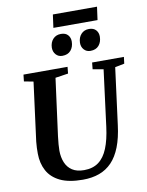

<svg xmlns="http://www.w3.org/2000/svg" viewBox="-114 -1181 974 1270"><g transform="rotate(-10 373.0 -545.5)"><path d="M677 -686 627.5 -306Q617 -221.5 593.5 -161.2Q570 -101 533.8 -63.2Q497.5 -25.5 448.8 -7.8Q400 10 338.5 10Q243.5 10 185.5 -18.2Q127.5 -46.5 100.8 -96.5Q74 -146.5 73.5 -211Q73.5 -230 74 -250Q74.5 -270 77 -291.5L128.5 -686L66 -698L71 -743H367L362.5 -698.5L276 -685.5L225 -302Q221.5 -274 219.5 -249Q217.5 -224 217.5 -205Q218 -161 232.5 -126Q247 -91 277.5 -71Q308 -51 357 -51Q415.5 -51 454.2 -79.5Q493 -108 516.2 -165Q539.5 -222 550.5 -308L599 -685.5L527.5 -698.5L532 -743H745.5L740 -698.5ZM346 -820.5Q320 -820.5 303.2 -839Q286.5 -857.5 286.5 -885.5Q287.5 -921 307.8 -943Q328 -965 361 -965Q392.5 -965 408.2 -947Q424 -929 423.5 -902.5Q423 -866.5 403.2 -843.5Q383.5 -820.5 346 -820.5ZM535 -820.5Q508.5 -820.5 491.8 -839Q475 -857.5 475.5 -885.5Q476.5 -921 496.8 -943Q517 -965 549.5 -965Q580.5 -965 596.5 -947Q612.5 -929 612 -902.5Q611.5 -866.5 591.8 -843.5Q572 -820.5 535 -820.5ZM331.5 -1101H628L616 -1013H319.5Z"/></g></svg>

Font: Merriweather 36pt
Style: Bold Italic
Weight: 700
Italic angle: -7.8°
Version: Version 2.101